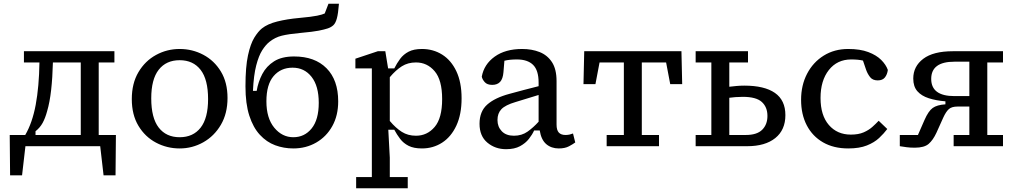

<svg xmlns="http://www.w3.org/2000/svg" viewBox="-20 -782 5425 1027"><path d="M170 -80V-60H412V-448H263Q261 -367 253.5 -300.5Q246 -234 232 -187Q222 -150 208 -124.5Q194 -99 170 -80ZM108 -448V-508H592V-448H508V-60H600L598 156H534L516 0H116L98 156H34L32 -60H115Q153 -125 171 -221.5Q189 -318 191 -448Z M941 12Q873 12 814.5 -19Q756 -50 720.5 -109Q685 -168 685 -252Q685 -336 720.5 -396Q756 -456 814.5 -488Q873 -520 941 -520Q1009 -520 1067.5 -489Q1126 -458 1161.5 -399.5Q1197 -341 1197 -258Q1197 -175 1161.5 -114.5Q1126 -54 1067.5 -21Q1009 12 941 12ZM941 -48Q1013 -48 1053 -99Q1093 -150 1093 -252Q1093 -357 1053 -408.5Q1013 -460 941 -460Q869 -460 829 -409Q789 -358 789 -256Q789 -151 829 -99.5Q869 -48 941 -48Z M1549 12Q1498 12 1452 -5Q1406 -22 1370 -61Q1334 -100 1313.5 -163.5Q1293 -227 1293 -320Q1293 -424 1306.5 -486Q1320 -548 1340.5 -581Q1361 -614 1381 -630Q1411 -654 1463 -667Q1515 -680 1581 -686Q1647 -692 1676 -698Q1705 -704 1717 -710L1737 -762H1793Q1789 -710 1782 -684Q1775 -658 1763 -647Q1751 -636 1733 -630Q1715 -624 1685 -618Q1655 -612 1589 -606Q1523 -600 1487 -591Q1451 -582 1421 -558Q1401 -542 1382.5 -513Q1364 -484 1350.5 -432Q1337 -380 1333 -296H1353Q1361 -344 1383 -386Q1405 -428 1446 -454Q1487 -480 1553 -480Q1664 -480 1726.5 -417Q1789 -354 1789 -240Q1789 -164 1757.5 -107.5Q1726 -51 1671.5 -19.5Q1617 12 1549 12ZM1549 -48Q1609 -48 1647 -95Q1685 -142 1685 -232Q1685 -322 1646.5 -371Q1608 -420 1545 -420Q1482 -420 1443.5 -375Q1405 -330 1405 -240Q1405 -150 1447 -99Q1489 -48 1549 -48Z M2205 -448Q2162 -448 2129.5 -427.5Q2097 -407 2065 -369V-135Q2097 -97 2129.5 -76.5Q2162 -56 2205 -56Q2265 -56 2305 -103Q2345 -150 2345 -252Q2345 -354 2305 -401Q2265 -448 2205 -448ZM2237 12Q2193 12 2165.5 -2Q2138 -16 2120.5 -39Q2103 -62 2089 -88H2057L2065 61V165H2161V225H1885V165H1969V-416H1881V-468L2001 -508H2041L2056 -416H2089Q2103 -444 2120.5 -467.5Q2138 -491 2165.5 -505.5Q2193 -520 2237 -520Q2297 -520 2345 -490Q2393 -460 2421 -401Q2449 -342 2449 -256Q2449 -170 2421 -110Q2393 -50 2345 -19Q2297 12 2237 12Z M2969 12Q2929 12 2902 -11Q2875 -34 2867 -84H2837Q2827 -62 2809 -39Q2791 -16 2761.5 0Q2732 16 2687 16Q2629 16 2587 -19Q2545 -54 2545 -120Q2545 -186 2586 -222.5Q2627 -259 2705 -280Q2744 -291 2783 -301Q2822 -311 2861 -321V-340Q2861 -406 2831.5 -435Q2802 -464 2745 -464Q2705 -464 2678 -457L2673 -396Q2670 -360 2655 -344Q2640 -328 2613 -328Q2586 -328 2573 -342.5Q2560 -357 2557 -372Q2569 -438 2626 -479Q2683 -520 2773 -520Q2825 -520 2866.5 -503.5Q2908 -487 2932.5 -449.5Q2957 -412 2957 -348V-116Q2957 -86 2969 -73Q2981 -60 3005 -60Q3017 -60 3027.5 -62.5Q3038 -65 3045 -68L3057 -20Q3045 -11 3023.5 0.5Q3002 12 2969 12ZM2641 -140Q2641 -104 2664 -80Q2687 -56 2729 -56Q2771 -56 2802 -78Q2833 -100 2861 -131V-274L2737 -236Q2683 -220 2662 -198Q2641 -176 2641 -140Z M3225 0V-60H3317V-448H3187L3165 -332H3101L3105 -508H3625L3629 -332H3565L3543 -448H3413V-60H3505V0Z M3953 -264Q3932 -264 3913.5 -262.5Q3895 -261 3881 -259V-60H3969Q4029 -60 4057 -88Q4085 -116 4085 -162Q4085 -209 4055 -236.5Q4025 -264 3953 -264ZM3701 -448V-508H3981V-448H3881V-318Q3898 -320 3918.5 -322Q3939 -324 3961 -324Q4069 -324 4125 -285Q4181 -246 4181 -166Q4181 -87 4127 -43.5Q4073 0 3977 0H3701V-60H3785V-448Z M4517 12Q4439 12 4382.5 -20.5Q4326 -53 4295.5 -111.5Q4265 -170 4265 -248Q4265 -326 4297 -387.5Q4329 -449 4386 -484.5Q4443 -520 4517 -520Q4581 -520 4624.5 -503.5Q4668 -487 4693.5 -461.5Q4719 -436 4729 -408Q4726 -384 4713.5 -368Q4701 -352 4675 -352Q4648 -352 4634.5 -369Q4621 -386 4613 -408L4596 -458Q4571 -464 4533 -464Q4458 -464 4413.5 -407.5Q4369 -351 4369 -258Q4369 -165 4413.5 -113.5Q4458 -62 4531 -62Q4572 -62 4599.5 -74Q4627 -86 4646 -103Q4665 -120 4680 -136L4726 -92Q4708 -68 4682.5 -44Q4657 -20 4617 -4Q4577 12 4517 12Z M5077 -508H5345V-448H5261V-60H5345V0H5081V-60H5165V-212H5101Q5071 -212 5055.5 -198.5Q5040 -185 5025 -152L4989 -72Q4971 -33 4947.5 -12.5Q4924 8 4873 8Q4849 8 4830 5.5Q4811 3 4793 0V-60H4890L4925 -140Q4946 -188 4969 -204.5Q4992 -221 5037 -224V-240Q4987 -244 4948 -256.5Q4909 -269 4887 -294Q4865 -319 4865 -362Q4865 -427 4918.5 -467.5Q4972 -508 5077 -508ZM5085 -268H5165V-452H5085Q4961 -452 4961 -360Q4961 -268 5085 -268Z"/></svg>

Font: Source Serif 4 Caption
Style: Regular
Weight: 400
Designer: Frank Grießhammer
Foundry: Adobe Systems Incorporated
Version: Version 4.004;hotconv 1.0.117;makeotfexe 2.5.65602